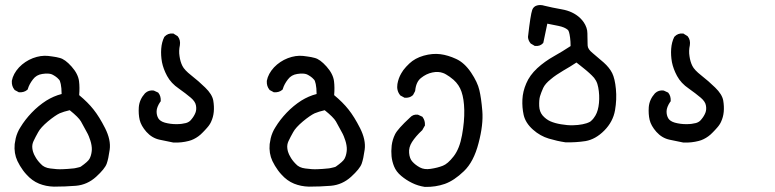

<svg xmlns="http://www.w3.org/2000/svg" viewBox="-20 -440 3040 753"><path d="M191.4 292Q175.3 291.5 160.9 288.6Q146.5 285.6 133.3 280.3Q105.5 269 83.5 244.1Q76.2 236.3 70.1 227.8Q64 219.2 58.3 210Q52.7 200.7 48.3 191.4Q34.2 161.1 37.6 125Q39.1 113.3 41.7 102.1Q44.4 90.8 49.1 79.8Q53.7 68.8 60.1 59.1Q78.1 29.3 104.2 2Q130.4 -25.4 161.6 -45.4Q175.8 -54.2 190.9 -60.8Q206.1 -67.4 221.7 -71.3Q221.7 -83.5 220.7 -93.5Q219.7 -103.5 218.3 -110.4Q216.8 -117.2 215.1 -121.8Q213.4 -126.5 210.9 -128.4Q208 -131.8 204.6 -134.8Q201.2 -137.7 197.8 -140.1Q194.3 -142.6 190.9 -144.5Q187.5 -146.5 183.6 -148.4Q169.9 -153.8 145.5 -149.9Q122.6 -146.5 109.4 -128.9Q94.7 -109.9 89.4 -91.8L88.4 -88.9L85.9 -86.9Q80.1 -82 72.3 -79.8Q64.5 -77.6 56.2 -78.1H53.7L52.2 -79.1L39.6 -85.9L37.6 -86.9L36.6 -88.4Q25.4 -102.1 26.4 -121.6V-122.6V-123Q31.7 -150.9 54.7 -175.8Q77.6 -199.7 108.9 -211.9Q140.1 -223.6 168.5 -220.7Q177.2 -219.7 185.3 -218.5Q193.4 -217.3 200.4 -216.1Q207.5 -214.8 213.9 -212.9Q234.9 -208 260.7 -179Q286.6 -149.9 290 -121.1Q293 -97.2 290.5 -66.9Q324.7 -38.6 346.7 -10.7Q369.6 18.1 392.1 62.5Q415.5 108.9 410.2 147Q407.7 165 404.8 178.7Q401.9 192.4 398.4 202.1Q391.1 222.2 356.9 253.4Q322.3 284.7 277.8 288.6Q235.8 292 191.4 292ZM296.4 213.9Q325.7 193.4 331.1 182.6Q337.4 170.9 339.4 155.3Q341.8 140.1 336.9 120.1Q335.9 115.7 334.5 111.6Q333 107.4 331.5 103.3Q330.1 99.1 328.4 94.7Q326.7 90.3 324.5 85.9Q322.3 81.5 319.8 77.1Q308.1 54.7 297.4 36.1Q288.1 20 253.4 -7.8Q230 -2.4 213.9 4.4Q205.6 8.3 193.8 16.4Q182.1 24.4 168 36.1Q139.6 60.1 129.9 78.1Q124.5 87.4 119.9 96.4Q115.2 105.5 111.3 113.8Q105 127.4 106.9 142.1Q107.4 145.5 107.9 148.4Q108.4 151.4 109.4 154.5Q110.4 157.7 111.6 160.6Q112.8 163.6 114 166.5Q115.2 169.4 117.2 172.4Q121.1 180.2 126.7 187.7Q132.3 195.3 140.1 203.1Q146.5 210.4 155.8 214.8Q165 219.2 177.2 220.7Q203.6 224.6 225.6 223.6Q236.8 223.1 246.8 222.4Q256.8 221.7 265.6 220.7Q268.1 220.7 270.8 220.2Q273.4 219.7 276.1 219.2Q278.8 218.8 281.5 218Q284.2 217.3 286.6 216.8Q289.1 216.3 291.5 215.6Q293.9 214.8 296.4 213.9Z M660.2 119.1Q632.8 113.3 606 107.9Q576.2 101.6 554.2 77.1Q533.2 53.2 527.8 30.3Q522.5 7.8 524.4 -20Q526.9 -49.8 548.3 -73.7L548.8 -74.2L549.3 -74.7Q563 -87.4 582.5 -85L584 -84.5L585 -84L597.7 -78.1L600.1 -77.1L601.6 -75.2Q606.4 -69.3 608.6 -61.5Q610.8 -53.7 610.4 -45.4V-42.5L608.4 -40.5Q594.7 -20 594.2 -3.9Q593.8 12.2 601.1 24.4Q604.5 29.8 610.6 33.9Q616.7 38.1 626.5 41Q637.2 43.9 648.4 45.4Q659.7 46.9 671.4 46.9Q683.1 46.9 692.6 45.7Q702.1 44.4 709.5 42.5Q716.3 40.5 721.7 36.9Q727.1 33.2 731.4 27.3Q741.2 15.6 746.6 2Q751.5 -10.7 748.5 -26.4Q746.1 -41.5 728.5 -56.6Q718.8 -64.9 706.8 -74Q694.8 -83 681.2 -92.8Q650.9 -113.3 635.3 -142.1Q620.6 -169.4 615.2 -196.3Q610.4 -223.1 612.3 -249Q614.3 -274.9 624 -294.4L625 -295.9L626 -296.9Q638.7 -310.1 657.7 -308.6H660.2L662.1 -307.1L674.8 -299.3L676.3 -298.3L677.2 -297.4Q683.1 -290 685.1 -281.2Q687 -272.5 685.5 -262.7Q680.7 -240.7 684.1 -219.7Q687 -198.2 695.3 -181.6Q703.1 -165.5 730 -144.5Q759.3 -121.6 784.7 -96.7Q812 -70.3 816.4 -45.9Q820.3 -22.9 818.4 -1.5Q817.4 9.3 814.7 19Q812 28.8 808.1 37.1Q807.1 40 805.4 42.7Q803.7 45.4 802 48.3Q800.3 51.3 797.9 54.2Q795.4 57.1 793 60.1Q790.5 63 787.6 66.2Q784.7 69.3 781.5 72.8Q778.3 76.2 774.9 79.6Q766.6 88.4 757.8 94.7Q749 101.1 739.5 105.7Q730 110.4 720.2 112.8Q692.4 120.1 661.6 119.1H661.1Z M1191.4 292Q1175.3 291.5 1160.9 288.6Q1146.5 285.6 1133.3 280.3Q1105.5 269 1083.5 244.1Q1076.2 236.3 1070.1 227.8Q1064 219.2 1058.3 210Q1052.7 200.7 1048.3 191.4Q1034.2 161.1 1037.6 125Q1039.1 113.3 1041.7 102.1Q1044.4 90.8 1049.1 79.8Q1053.7 68.8 1060.1 59.1Q1078.1 29.3 1104.2 2Q1130.4 -25.4 1161.6 -45.4Q1175.8 -54.2 1190.9 -60.8Q1206.1 -67.4 1221.7 -71.3Q1221.7 -83.5 1220.7 -93.5Q1219.7 -103.5 1218.3 -110.4Q1216.8 -117.2 1215.1 -121.8Q1213.4 -126.5 1210.9 -128.4Q1208 -131.8 1204.6 -134.8Q1201.2 -137.7 1197.8 -140.1Q1194.3 -142.6 1190.9 -144.5Q1187.5 -146.5 1183.6 -148.4Q1169.9 -153.8 1145.5 -149.9Q1122.6 -146.5 1109.4 -128.9Q1094.7 -109.9 1089.4 -91.8L1088.4 -88.9L1085.9 -86.9Q1080.1 -82 1072.3 -79.8Q1064.5 -77.6 1056.2 -78.1H1053.7L1052.2 -79.1L1039.6 -85.9L1037.6 -86.9L1036.6 -88.4Q1025.4 -102.1 1026.4 -121.6V-122.6V-123Q1031.7 -150.9 1054.7 -175.8Q1077.6 -199.7 1108.9 -211.9Q1140.1 -223.6 1168.5 -220.7Q1177.2 -219.7 1185.3 -218.5Q1193.4 -217.3 1200.4 -216.1Q1207.5 -214.8 1213.9 -212.9Q1234.9 -208 1260.7 -179Q1286.6 -149.9 1290 -121.1Q1293 -97.2 1290.5 -66.9Q1324.7 -38.6 1346.7 -10.7Q1369.6 18.1 1392.1 62.5Q1415.5 108.9 1410.2 147Q1407.7 165 1404.8 178.7Q1401.9 192.4 1398.4 202.1Q1391.1 222.2 1356.9 253.4Q1322.3 284.7 1277.8 288.6Q1235.8 292 1191.4 292ZM1296.4 213.9Q1325.7 193.4 1331.1 182.6Q1337.4 170.9 1339.4 155.3Q1341.8 140.1 1336.9 120.1Q1335.9 115.7 1334.5 111.6Q1333 107.4 1331.5 103.3Q1330.1 99.1 1328.4 94.7Q1326.7 90.3 1324.5 85.9Q1322.3 81.5 1319.8 77.1Q1308.1 54.7 1297.4 36.1Q1288.1 20 1253.4 -7.8Q1230 -2.4 1213.9 4.4Q1205.6 8.3 1193.8 16.4Q1182.1 24.4 1168 36.1Q1139.6 60.1 1129.9 78.1Q1124.5 87.4 1119.9 96.4Q1115.2 105.5 1111.3 113.8Q1105 127.4 1106.9 142.1Q1107.4 145.5 1107.9 148.4Q1108.4 151.4 1109.4 154.5Q1110.4 157.7 1111.6 160.6Q1112.8 163.6 1114 166.5Q1115.2 169.4 1117.2 172.4Q1121.1 180.2 1126.7 187.7Q1132.3 195.3 1140.1 203.1Q1146.5 210.4 1155.8 214.8Q1165 219.2 1177.2 220.7Q1203.6 224.6 1225.6 223.6Q1236.8 223.1 1246.8 222.4Q1256.8 221.7 1265.6 220.7Q1268.1 220.7 1270.8 220.2Q1273.4 219.7 1276.1 219.2Q1278.8 218.8 1281.5 218Q1284.2 217.3 1286.6 216.8Q1289.1 216.3 1291.5 215.6Q1293.9 214.8 1296.4 213.9Z M1646 293Q1632.8 291 1620.1 287.1Q1607.4 283.2 1595.7 277.3Q1572.8 266.1 1553.7 250Q1533.7 233.4 1525.4 212.4Q1517.6 192.9 1515.6 172.9Q1513.7 153.3 1516.1 130.9Q1519 107.4 1529.5 86.4Q1540 65.4 1587.4 21.5Q1600.1 7.3 1618.7 9.8L1620.1 10.3L1621.1 10.7L1633.8 16.6L1636.2 17.6L1637.7 19.5Q1647.5 33.2 1646.5 50.3V52.7L1645 54.7L1637.2 68.4L1636.7 69.8L1635.7 70.8Q1610.4 94.2 1595.7 117.2Q1582.5 138.2 1584.5 159.7Q1585.4 170.9 1588.6 179.4Q1591.8 188 1597.2 193.8Q1608.9 207 1627 216.8Q1644.5 226.1 1668.9 222.2Q1695.8 218.3 1716.8 210Q1726.1 206.5 1736.8 197.3Q1747.6 188 1759.3 172.9Q1782.7 142.6 1792 89.8Q1801.8 36.1 1800.8 -8.3Q1799.8 -51.8 1790 -80.1Q1780.8 -107.4 1758.8 -127Q1751 -133.8 1743.7 -138.9Q1736.3 -144 1729.7 -147.9Q1723.1 -151.9 1717.3 -153.8Q1699.2 -160.6 1675.8 -155.8Q1651.9 -150.9 1631.3 -134.3Q1611.8 -119.1 1608.4 -85L1607.9 -83L1607.4 -81.5L1600.6 -68.8L1599.6 -66.9L1598.1 -65.9Q1592.3 -60.5 1584.7 -58.3Q1577.1 -56.2 1568.8 -56.6H1566.4L1564.9 -57.6L1552.2 -64.5L1550.3 -65.4L1548.8 -67.4Q1534.7 -85 1538.6 -110.4Q1542.5 -133.3 1553.7 -152.3Q1557.1 -158.7 1562 -165.3Q1566.9 -171.9 1572.8 -178.2Q1578.6 -184.6 1585.4 -190.9Q1607.4 -211.9 1641.6 -221.7Q1676.3 -231.4 1707 -227.5Q1722.2 -225.6 1737.5 -220.9Q1752.9 -216.3 1768.6 -209Q1801.3 -194.3 1827.6 -155.3Q1853 -117.2 1859.9 -86.9Q1867.2 -57.1 1871.6 -4.9Q1876 48.8 1856.9 121.1Q1837.9 194.8 1799.3 231.4Q1761.2 268.1 1724.6 281.2Q1688 293.9 1647.5 293H1646.5Z M2197.8 118.2Q2181.2 115.7 2165 112.1Q2148.9 108.4 2132.3 103.5Q2115.7 98.6 2100.1 89.8Q2084.5 81.1 2070.3 68.4Q2041 42.5 2033.7 10.7Q2027.3 -18.6 2028.8 -49.8Q2030.3 -81.5 2043.9 -112.8Q2057.1 -144.5 2086.9 -172.4Q2116.2 -199.2 2152.8 -219.7Q2186 -238.3 2217.8 -259.3Q2217.8 -277.8 2215.8 -292.2Q2213.9 -306.6 2211.7 -313.7Q2209.5 -320.8 2207 -322.8Q2194.8 -333.5 2170.4 -338.4Q2148.4 -342.8 2126.5 -347.2L2111.3 -274.4L2110.4 -271.5L2108.4 -269.5Q2097.7 -258.3 2079.6 -259.8H2077.1L2075.2 -261.2L2063.5 -268.1L2062 -268.6L2061 -270Q2056.6 -274.9 2054 -281Q2051.3 -287.1 2050.8 -293.9V-294.9V-295.9Q2060.5 -382.3 2067.4 -401.4Q2072.3 -414.6 2085.9 -418.5Q2099.6 -422.4 2115.2 -417.5Q2144.5 -410.2 2183.6 -403.3Q2226.1 -396 2254.4 -370.1Q2263.7 -361.3 2270 -351.6Q2276.4 -341.8 2280 -331.3Q2283.7 -320.8 2283.7 -309.1Q2283.7 -301.8 2283.9 -295.2Q2284.2 -288.6 2284.2 -282.5Q2284.2 -276.4 2284.4 -271Q2284.7 -265.6 2284.7 -261.2Q2285.2 -247.1 2304.2 -231.9Q2326.7 -213.4 2347.7 -194.8Q2370.1 -174.8 2380.9 -153.3Q2391.6 -131.8 2395.5 -90.8Q2399.4 -50.3 2392.1 -7.8Q2384.3 37.1 2350.1 71.8Q2315.9 106.4 2276.4 113.3Q2238.8 119.1 2199.2 118.2H2198.2ZM2293.9 37.6Q2295.4 36.6 2297.1 35.2Q2298.8 33.7 2300.5 32Q2302.2 30.3 2304.2 28.3Q2306.2 26.4 2307.9 23.9Q2309.6 21.5 2311.5 18.6Q2313.5 15.6 2315.4 12.7Q2326.2 -5.9 2329.1 -36.1Q2332 -66.9 2326.2 -97.2Q2323.7 -111.8 2317.4 -123.5Q2311 -135.3 2300.8 -144.5Q2296.9 -148.4 2292 -152.8Q2287.1 -157.2 2281.5 -162.1Q2275.9 -167 2269.3 -172.1Q2262.7 -177.2 2255.6 -183.1Q2248.5 -189 2240.7 -194.8Q2215.8 -178.2 2189.9 -163.6Q2175.8 -155.3 2163.1 -146.7Q2150.4 -138.2 2139.6 -128.9Q2118.2 -111.8 2110.4 -95.2Q2102.1 -76.7 2097.7 -62Q2093.8 -47.9 2094.7 -23.9Q2095.7 -2 2107.9 12.7Q2121.1 27.8 2138.2 35.6Q2156.2 43.5 2180.2 47.4Q2205.1 51.8 2226.6 51.3Q2248 50.8 2264.6 47.4Q2272.5 45.9 2280 43.5Q2287.6 41 2293.9 37.6Z M2660.2 119.1Q2632.8 113.3 2606 107.9Q2576.2 101.6 2554.2 77.1Q2533.2 53.2 2527.8 30.3Q2522.5 7.8 2524.4 -20Q2526.9 -49.8 2548.3 -73.7L2548.8 -74.2L2549.3 -74.7Q2563 -87.4 2582.5 -85L2584 -84.5L2585 -84L2597.7 -78.1L2600.1 -77.1L2601.6 -75.2Q2606.4 -69.3 2608.6 -61.5Q2610.8 -53.7 2610.4 -45.4V-42.5L2608.4 -40.5Q2594.7 -20 2594.2 -3.9Q2593.8 12.2 2601.1 24.4Q2604.5 29.8 2610.6 33.9Q2616.7 38.1 2626.5 41Q2637.2 43.9 2648.4 45.4Q2659.7 46.9 2671.4 46.9Q2683.1 46.9 2692.6 45.7Q2702.1 44.4 2709.5 42.5Q2716.3 40.5 2721.7 36.9Q2727.1 33.2 2731.4 27.3Q2741.2 15.6 2746.6 2Q2751.5 -10.7 2748.5 -26.4Q2746.1 -41.5 2728.5 -56.6Q2718.8 -64.9 2706.8 -74Q2694.8 -83 2681.2 -92.8Q2650.9 -113.3 2635.3 -142.1Q2620.6 -169.4 2615.2 -196.3Q2610.4 -223.1 2612.3 -249Q2614.3 -274.9 2624 -294.4L2625 -295.9L2626 -296.9Q2638.7 -310.1 2657.7 -308.6H2660.2L2662.1 -307.1L2674.8 -299.3L2676.3 -298.3L2677.2 -297.4Q2683.1 -290 2685.1 -281.2Q2687 -272.5 2685.5 -262.7Q2680.7 -240.7 2684.1 -219.7Q2687 -198.2 2695.3 -181.6Q2703.1 -165.5 2730 -144.5Q2759.3 -121.6 2784.7 -96.7Q2812 -70.3 2816.4 -45.9Q2820.3 -22.9 2818.4 -1.5Q2817.4 9.3 2814.7 19Q2812 28.8 2808.1 37.1Q2807.1 40 2805.4 42.7Q2803.7 45.4 2802 48.3Q2800.3 51.3 2797.9 54.2Q2795.4 57.1 2793 60.1Q2790.5 63 2787.6 66.2Q2784.7 69.3 2781.5 72.8Q2778.3 76.2 2774.9 79.6Q2766.6 88.4 2757.8 94.7Q2749 101.1 2739.5 105.7Q2730 110.4 2720.2 112.8Q2692.4 120.1 2661.6 119.1H2661.1Z"/></svg>

Font: NaikaiFont
Style: Bold
Weight: 700
Version: Version 1.89